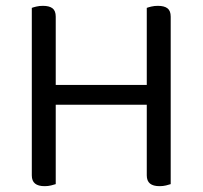

<svg xmlns="http://www.w3.org/2000/svg" viewBox="-20 -633 694 658"><path d="M89 -362H171V-2Q165 0 155 2.5Q145 5 133 5Q111 5 100 -4Q89 -13 89 -32ZM171 -295H89V-606Q94 -608 104.5 -610.5Q115 -613 127 -613Q149 -613 160 -604.5Q171 -596 171 -576ZM483 -362H565V-2Q559 0 549 2.5Q539 5 527 5Q505 5 494 -4Q483 -13 483 -32ZM565 -295H483V-606Q488 -608 498.5 -610.5Q509 -613 521 -613Q543 -613 554 -604.5Q565 -596 565 -576ZM526 -274H138V-342H526Z"/></svg>

Font: Baloo Bhaina 2
Style: Regular
Weight: 400
Designer: Yesha Goshar, Manish Minz, Shuchita Grover and Ek Type
Foundry: Ek Type
Version: Version 1.700